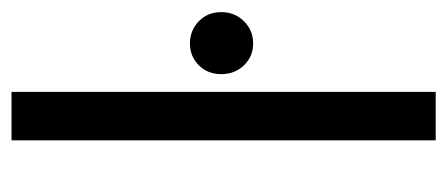

<svg xmlns="http://www.w3.org/2000/svg" viewBox="-236 -522 758 325"><g transform="rotate(-90 142.5 -359.0)"><path d="M68 -718H150V0H68ZM269.5 -324.5Q254 -309 232 -309Q210 -309 195 -324.5Q180 -340 180 -363Q180 -386 195 -401Q210 -416 232 -416Q254 -416 269.5 -401Q285 -386 285 -363Q285 -340 269.5 -324.5Z"/></g></svg>

Font: Average Sans
Style: Regular
Weight: 400
Designer: Eduardo Rodriguez Tunni
Foundry: Eduardo Rodriguez Tunni
Version: Version 1.002